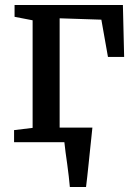

<svg xmlns="http://www.w3.org/2000/svg" viewBox="-20 -571 549 771"><path d="M260.5 180Q259 160 256 136Q253 112 249.8 87.2Q246.5 62.5 243.2 40Q240 17.5 238.5 0L195 -58.5H351Q349 -39 346.5 -15Q344 9 341.2 35.2Q338.5 61.5 335.8 87.5Q333 113.5 330.5 137.2Q328 161 325.5 180ZM36.5 0V-48.5L111 -57.5V-489.5L38.5 -503.5V-551H473.5L478.5 -342.5H413.5L387 -492L219.5 -497.5V-57.5L334.5 -48.5V0Z"/></svg>

Font: Merriweather 28pt Medium
Style: Regular
Weight: 500
Version: Version 2.100